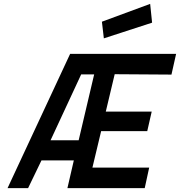

<svg xmlns="http://www.w3.org/2000/svg" viewBox="-20 -971 929 991"><path d="M342 -693H889L865 -586L572 -588L526 -395H763L740 -294H502L457 -106H750L727 0H328L361 -143H194L125 0H19ZM386 -247 466 -587H399L241 -247ZM506 -859 755 -951 765 -854 516 -773Z"/></svg>

Font: Cairo SemiBold
Style: Italic
Weight: 600
Italic angle: -13°
Designer: Mohamed Gaber, Accademia di Belle Arti di Urbino and others
Foundry: Kief Type Foundry, Accademia di Belle Arti di Urbino and others
Version: Version 3.011